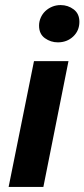

<svg xmlns="http://www.w3.org/2000/svg" viewBox="-20 -737 333 757"><path d="M14 0 114 -496H250L151 0ZM208 -570Q180 -570 157 -586.5Q134 -603 134 -636Q134 -652 140.5 -667Q147 -682 158.5 -693Q170 -704 185.5 -710.5Q201 -717 219 -717Q248 -717 270.5 -700Q293 -683 293 -651Q293 -616 268.5 -593Q244 -570 208 -570Z"/></svg>

Font: TypoPRO Source Sans Pro
Style: Bold Italic
Weight: 700
Italic angle: -11°
Designer: Paul D. Hunt
Foundry: Adobe Systems Incorporated
Version: Version 1.075;PS 2.000;hotconv 1.0.86;makeotf.lib2.5.63406